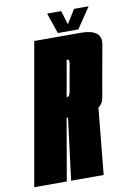

<svg xmlns="http://www.w3.org/2000/svg" viewBox="-131 -846 609 900"><g transform="rotate(-10 174.0 -395.5)"><path d="M-42.5 0H112.5L163.5 -294H230.5Q333 -294 344.2 -356.5Q355.5 -419 365 -475Q375.5 -532 388.2 -603.5Q401 -675 297.5 -675H76.5ZM133 0H288L319.5 -323L172 -308.5ZM180.5 -389.5 211 -562H213.5Q225 -562 221.2 -539.5Q217.5 -517 209.5 -475Q202.5 -434 198.5 -411.8Q194.5 -389.5 183.5 -389.5ZM192 -692.5H289.5L356 -791H286.5L245.5 -725L225 -791H158.5Z"/></g></svg>

Font: Anybody UltraCondensed ExtraBold
Style: Italic
Weight: 800
Width: 1
Italic angle: -10°
Version: Version 1.113;gftools[0.9.25]